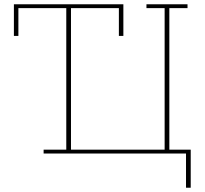

<svg xmlns="http://www.w3.org/2000/svg" viewBox="-20 -718 957 898"><path d="M184 -18H290V-680H66V-550H45V-698H557V-550H536V-680H312V-18H750V-680H665V-698H857V-680H772V-18H872V160H850V0H184Z"/></svg>

Font: IBM Plex Serif Thin
Style: Regular
Weight: 100
Designer: Mike Abbink, Paul van der Laan, Pieter van Rosmalen
Foundry: Bold Monday
Version: Version 3.001